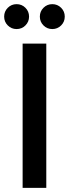

<svg xmlns="http://www.w3.org/2000/svg" viewBox="-34 -905 332 925"><path d="M189 -695V0H75V-695ZM46 -765Q21 -765 3.5 -782.5Q-14 -800 -14 -825Q-14 -850 3.5 -867.5Q21 -885 46 -885Q71 -885 88.5 -867.5Q106 -850 106 -825Q106 -800 88.5 -782.5Q71 -765 46 -765ZM218 -765Q193 -765 175.5 -782.5Q158 -800 158 -825Q158 -850 175.5 -867.5Q193 -885 218 -885Q243 -885 260.5 -867.5Q278 -850 278 -825Q278 -800 260.5 -782.5Q243 -765 218 -765Z"/></svg>

Font: MSTAGE Medium
Style: Regular
Weight: 500
Designer: Ninad Kale (Devanagari), Jonny Pinhorn (Latin)
Foundry: Indian Type Foundry
Version: 4.004